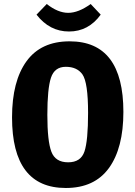

<svg xmlns="http://www.w3.org/2000/svg" viewBox="-20 -925 675 957"><path d="M419 -362Q419 -514 391 -554Q364 -592 308 -592Q252 -592 234 -537.5Q216 -483 216 -352.5Q216 -222 236 -169Q256 -116 319.5 -116Q383 -116 401 -170Q419 -224 419 -362ZM327 -719Q595 -719 595 -367Q595 -187 523 -87.5Q451 12 308 12Q40 12 40 -340Q40 -520 112 -619.5Q184 -719 327 -719ZM482 -852Q421 -768 324 -768Q227 -768 162 -852L213 -905Q269 -861 320 -861Q371 -861 432 -905Z"/></svg>

Font: Magra
Style: Bold
Weight: 600
Designer: Viviana Monsalve
Foundry: Viviana Monsalve
Version: Version 1.001